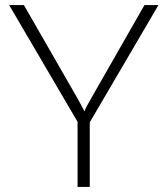

<svg xmlns="http://www.w3.org/2000/svg" viewBox="-20 -735 659 755"><path d="M333 0H285V-256L16 -715H74L282 -353Q300 -321 312 -297Q316 -310 340 -351L548 -715H603L333 -254Z"/></svg>

Font: Julius Sans One
Style: Regular
Weight: 400
Designer: Luciano Vergara
Foundry: LatinoType
Version: Version 1.001